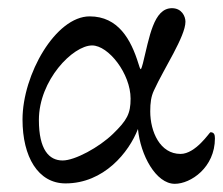

<svg xmlns="http://www.w3.org/2000/svg" viewBox="-20 -434 545 469"><path d="M299 -193C299 -156 290 -140 256 -107C222 -74 163 -42 133 -42C100 -42 75 -68 75 -141C75 -238 158 -323 205 -323C245 -323 299 -254 299 -193ZM317 -119C323 -55 361 15 407 15C446 15 505 -25 505 -96C505 -105 503 -111 494 -111C492 -111 458 -58 421 -58C371 -58 347 -112 347 -162C347 -183 349 -198 356 -213C380 -266 433 -345 433 -381C433 -394 424 -414 400 -414C355 -414 345 -343 329 -279C328 -275 325 -265 324 -265C322 -265 320 -273 318 -279C300 -337 269 -394 199 -394C116 -394 35 -252 35 -142C35 -51 73 14 140 14C234 14 295 -62 317 -119Z"/></svg>

Font: EB Garamond 12
Style: Regular
Weight: 400
Version: Version 0.016+